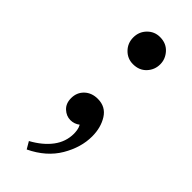

<svg xmlns="http://www.w3.org/2000/svg" viewBox="-222 -516 740 740"><g transform="rotate(45 148.5 -146.0)"><path d="M182 -23Q165 -10 144 -10Q122 -10 104 -26.5Q86 -43 86 -72Q86 -103 107 -123Q128 -143 161 -143Q204 -143 226 -108Q248 -73 248 -25Q248 35 213 94.5Q178 154 105 189L88 160Q137 133 164 97Q191 61 191 17Q191 10 189.5 -1Q188 -12 182 -23ZM90 -407Q90 -438 111 -459.5Q132 -481 162 -481Q196 -481 216.5 -458.5Q237 -436 237 -407Q237 -377 216.5 -355Q196 -333 162 -333Q132 -333 111 -354.5Q90 -376 90 -407Z"/></g></svg>

Font: Tiro Devanagari Marathi
Style: Regular
Weight: 400
Designer: Devanagari: John Hudson & Fiona Ross. Latin: John Hudson.
Foundry: Tiro Typeworks Ltd.
Version: Version 1.52